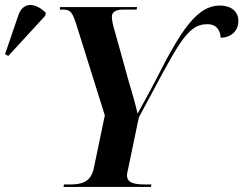

<svg xmlns="http://www.w3.org/2000/svg" viewBox="-147 -742 966 762"><path d="M-114 -520 32 -679 35 -691C-5 -731 -55 -737 -74 -682L-127 -527ZM105 0H452L454 -10H430C388 -10 357 -15 357 -46C357 -52 359 -63 362 -74L404 -276C558 -561 592 -646 676 -646C714 -646 727 -620 729 -592C769 -593 799 -618 799 -659C799 -697 770 -720 725 -720C636 -720 572 -624 472 -426C441 -366 419 -328 399 -291C390 -330 379 -370 365 -415L310 -613C301 -641 297 -662 297 -676C297 -693 311 -704 341 -704H395L397 -714H92L90 -704H103C134 -704 140 -691 154 -651L269 -284L225 -73C213 -18 175 -10 132 -10H107Z"/></svg>

Font: Noto Serif Display SemiBold
Style: Italic
Weight: 600
Italic angle: -12°
Designer: Monotype Design Team
Foundry: Monotype Imaging Inc.
Version: Version 2.009